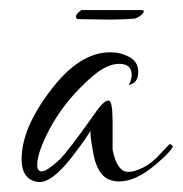

<svg xmlns="http://www.w3.org/2000/svg" viewBox="-20 -358 364 382"><path d="M55 4Q23 -1 23 -41Q23 -102 79 -176Q137 -254 199 -254Q220 -254 237.5 -244.5Q255 -235 255 -215Q255 -192 236 -189Q242 -199 242 -209Q242 -231 217 -231Q193 -231 165 -207Q96 -148 64 -70Q54 -46 54 -30Q54 -17 63 -17Q73 -17 98 -40Q115 -56 172 -137Q187 -158 196 -158Q204 -158 204 -116V-60Q213 -16 235 -16Q247 -16 264.5 -24.5Q282 -33 299 -52L317 -71Q320 -72 324 -67Q320 -56 289 -30Q250 3 217 3Q208 3 199 0Q173 -9 165 -56Q163 -69 161.5 -78Q160 -87 160 -93Q160 -96 160 -98Q154 -86 125 -48Q82 8 55 4ZM198 -319Q181 -319 164.5 -319.5Q148 -320 134 -320Q131 -322 131 -325Q131 -330 142 -338H261Q266 -338 266 -335Q266 -332 259.5 -327Q253 -322 248 -321Q236 -320 223.5 -319.5Q211 -319 198 -319Z"/></svg>

Font: Lovers Quarrel
Style: Regular
Weight: 400
Designer: Robert E. Leuschke
Foundry: Robert E. Leuschke
Version: Version 1.010; ttfautohint (v1.8.3)